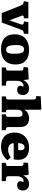

<svg xmlns="http://www.w3.org/2000/svg" viewBox="1432 -2240 822 3726"><g transform="rotate(90 1843.0 -377.0)"><path d="M234 0 88 -366Q81 -384 75.5 -394.5Q70 -405 62.5 -411Q55 -417 42 -420L5 -429L17 -516H334V-432L299 -426Q286 -424 283 -413Q280 -402 289 -378L372 -154H376L452 -372Q460 -396 456 -408.5Q452 -421 431 -425L396 -432L409 -516H636V-431L603 -423Q585 -420 576 -411.5Q567 -403 556 -373L417 0Z M931 14Q840 14 776.5 -15.5Q713 -45 679.5 -104Q646 -163 646 -249Q646 -347 684.5 -408.5Q723 -470 792 -500Q861 -530 952 -530Q1035 -530 1097.5 -503Q1160 -476 1195.5 -418.5Q1231 -361 1231 -268Q1231 -176 1196 -113.5Q1161 -51 1094 -18.5Q1027 14 931 14ZM944 -84Q975 -84 992 -101Q1009 -118 1016 -155Q1023 -192 1023 -250Q1023 -304 1017.5 -339.5Q1012 -375 1000.5 -395Q989 -415 973 -423.5Q957 -432 937 -432Q911 -432 892.5 -419Q874 -406 864 -373.5Q854 -341 854 -282Q854 -212 863 -168.5Q872 -125 892 -104.5Q912 -84 944 -84Z M1289 0V-79L1325 -86Q1341 -89 1345.5 -99Q1350 -109 1350 -135V-357Q1350 -389 1345.5 -402Q1341 -415 1317 -419L1281 -424L1289 -510L1506 -523L1524 -513L1532 -420H1535Q1557 -469 1600 -499.5Q1643 -530 1698 -530Q1757 -530 1790.5 -497.5Q1824 -465 1824 -412Q1824 -376 1813 -350.5Q1802 -325 1780 -312Q1758 -299 1726 -299Q1684 -299 1664 -316Q1644 -333 1644 -356Q1644 -365 1645.5 -373Q1647 -381 1651.5 -392Q1656 -403 1663 -420Q1643 -426 1622.5 -420.5Q1602 -415 1585 -399Q1568 -383 1558 -357.5Q1548 -332 1548 -299V-133Q1548 -108 1553.5 -98Q1559 -88 1578 -86L1643 -79V0Z M1851 0V-79L1885 -86Q1899 -88 1905 -96.5Q1911 -105 1911 -131V-603Q1911 -637 1904.5 -649.5Q1898 -662 1875 -665L1844 -669L1850 -756L2093 -768L2109 -757V-443L2112 -441Q2136 -483 2176 -506.5Q2216 -530 2276 -530Q2336 -530 2374 -507Q2412 -484 2429 -445Q2446 -406 2446 -357V-124Q2446 -104 2452 -95.5Q2458 -87 2477 -84L2507 -79V0H2199V-78L2221 -82Q2236 -85 2242 -93Q2248 -101 2248 -126V-313Q2248 -345 2242 -365.5Q2236 -386 2223.5 -395Q2211 -404 2189 -404Q2167 -404 2149 -394Q2131 -384 2120 -360.5Q2109 -337 2109 -297V-128Q2109 -106 2113.5 -96Q2118 -86 2134 -83L2158 -78V0Z M2828 14Q2737 14 2675.5 -18.5Q2614 -51 2583.5 -108.5Q2553 -166 2553 -243Q2553 -336 2591 -400Q2629 -464 2695 -497Q2761 -530 2846 -530Q2918 -530 2971 -507Q3024 -484 3052.5 -439Q3081 -394 3081 -328Q3081 -304 3079 -278.5Q3077 -253 3072 -232H2758Q2760 -197 2775.5 -172.5Q2791 -148 2817 -136Q2843 -124 2878 -124Q2927 -124 2963.5 -137.5Q3000 -151 3036 -175L3089 -111Q3048 -57 2982 -21.5Q2916 14 2828 14ZM2756 -319H2891Q2893 -333 2894 -345Q2895 -357 2895 -369Q2895 -404 2880.5 -423Q2866 -442 2838 -442Q2811 -442 2793.5 -426.5Q2776 -411 2767 -383.5Q2758 -356 2756 -319Z M3141 0V-79L3177 -86Q3193 -89 3197.5 -99Q3202 -109 3202 -135V-357Q3202 -389 3197.5 -402Q3193 -415 3169 -419L3133 -424L3141 -510L3358 -523L3376 -513L3384 -420H3387Q3409 -469 3452 -499.5Q3495 -530 3550 -530Q3609 -530 3642.5 -497.5Q3676 -465 3676 -412Q3676 -376 3665 -350.5Q3654 -325 3632 -312Q3610 -299 3578 -299Q3536 -299 3516 -316Q3496 -333 3496 -356Q3496 -365 3497.5 -373Q3499 -381 3503.5 -392Q3508 -403 3515 -420Q3495 -426 3474.5 -420.5Q3454 -415 3437 -399Q3420 -383 3410 -357.5Q3400 -332 3400 -299V-133Q3400 -108 3405.5 -98Q3411 -88 3430 -86L3495 -79V0Z"/></g></svg>

Font: Literata 18pt ExtraBold
Style: Regular
Weight: 800
Designer: Latin by Veronika Burian and Jose Scaglione. Greek by Irene Vlachou. Cyrillic by Vera Evstafieva.
Foundry: TypeTogether
Version: Version 3.103;gftools[0.9.29]